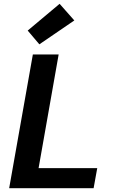

<svg xmlns="http://www.w3.org/2000/svg" viewBox="-20 -985 608 1005"><path d="M28 0 152 -700H287L182 -105H489L470 0ZM186 -753 125 -825 292 -965 369 -878Z"/></svg>

Font: DM Sans 9pt
Style: Bold Italic
Weight: 700
Italic angle: -10°
Version: Version 4.004;gftools[0.9.30]